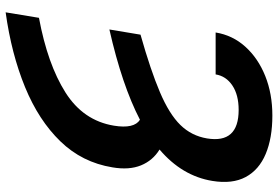

<svg xmlns="http://www.w3.org/2000/svg" viewBox="-173 -604 990 684"><g transform="rotate(90 322.0 -262.0)"><path d="M85 -156.7 103.5 -267.6Q231 -303.7 308.8 -336.9Q386.7 -370.1 425.3 -409.7Q463.9 -449.2 473.1 -504.4Q491.7 -617.2 371.6 -617.2Q317.9 -617.2 284.4 -594.7Q251 -572.3 245.1 -535.2H95.7Q105.5 -595.7 146.5 -641.1Q187.5 -686.5 250.7 -711.9Q314 -737.3 391.6 -737.3Q471.7 -737.3 528.3 -713.6Q585 -689.9 610.6 -642.3Q636.2 -594.7 624.5 -523.4Q606.9 -415.5 512.7 -335.4Q551.8 -311.5 569.1 -269.3Q586.4 -227.1 576.2 -167.5Q558.6 -59.6 483.6 17.8Q408.7 95.2 290.3 143.8Q171.9 192.4 23.9 212.9L43.5 94.2Q208.5 63.5 309.1 0Q409.7 -63.5 427.7 -172.9Q439.5 -244.6 406.7 -265.6Q283.7 -201.7 85 -156.7Z"/></g></svg>

Font: Inter Display
Style: Bold Italic
Weight: 700
Italic angle: -9.39999°
Designer: Rasmus Andersson
Foundry: rsms
Version: Version 4.000;git-a52131595